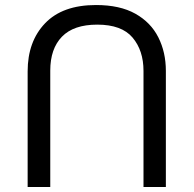

<svg xmlns="http://www.w3.org/2000/svg" viewBox="-20 -734 771 764"><path d="M640 -452Q640 -526 610 -585.5Q580 -645 518.5 -679.5Q457 -714 362 -714Q229 -714 159.5 -641.5Q90 -569 90 -450V10H180V-453Q180 -540 226.5 -588Q273 -636 367 -636Q464 -636 507.5 -584.5Q551 -533 551 -452V10H640Z"/></svg>

Font: oriya15
Style: Book
Weight: 400
Designer: Jelle Bosma - Monotype Design Team
Foundry: Monotype Imaging Inc.
Version: Version 2.003